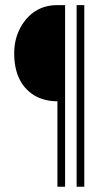

<svg xmlns="http://www.w3.org/2000/svg" viewBox="-20 -708 394 733"><path d="M34.2 -504.9Q34.2 -392.6 109.4 -344.7Q148.4 -321.3 199.2 -321.3V4.9H228.5V-688.5H199.2Q113.3 -688.5 65.4 -615.2Q34.2 -566.4 34.2 -504.9ZM272.5 4.9H301.8V-688.5H272.5Z"/></svg>

Font: Post No Bills Colombo
Style: Light
Weight: 400
Designer: Kosala Senevirathne, Siva Puranthara, Lasantha Premarathna, Tharique Azeez
Foundry: Mooniak
Version: Version 1.220 ; ttfautohint (v1.5)